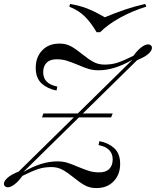

<svg xmlns="http://www.w3.org/2000/svg" viewBox="-55 -944 794 978"><path d="M719 -700Q719 -686 700.5 -669.5Q682 -653 644 -638L367 -366H519L511 -346H347L64 -68Q156 -122 237 -122Q265 -122 288 -115Q311 -108 343 -94Q377 -80 399.5 -73Q422 -66 451 -66Q484 -66 501.5 -83.5Q519 -101 519 -132Q519 -191 447 -205L451 -225Q496 -217 526.5 -189.5Q557 -162 557 -109Q557 -55 524 -20.5Q491 14 436 14Q403 14 378 0.5Q353 -13 320 -40Q288 -66 263 -79.5Q238 -93 207 -93Q169 -93 138 -82.5Q107 -72 59 -48Q41 -22 20.5 -6Q0 10 -15 10Q-24 10 -29 5Q-35 1 -35 -8Q-35 -22 -16.5 -38.5Q2 -55 40 -70L321 -346H159L166 -366H341L620 -640Q528 -586 447 -586Q419 -586 396 -593Q373 -600 341 -614Q307 -628 284.5 -635Q262 -642 233 -642Q200 -642 182.5 -624.5Q165 -607 165 -576Q165 -517 237 -503L233 -483Q188 -491 157.5 -518.5Q127 -546 127 -599Q127 -653 160 -687.5Q193 -722 248 -722Q281 -722 306 -708.5Q331 -695 364 -668Q396 -642 421 -628.5Q446 -615 477 -615Q515 -615 546 -625.5Q577 -636 625 -660Q643 -686 663.5 -702Q684 -718 699 -718Q708 -718 713 -713Q719 -709 719 -700ZM685 -924 690 -910Q618 -888 556 -853.5Q494 -819 455 -780H437Q409 -828 377.5 -859.5Q346 -891 298 -910L302 -924Q356 -914 389.5 -900.5Q423 -887 447 -873.5Q471 -860 479 -856Q590 -903 685 -924Z"/></svg>

Font: Playfair Display
Style: Italic
Weight: 400
Italic angle: -14°
Designer: Claus Eggers Sørensen
Foundry: Claus Eggers Sørensen
Version: Version 1.200; ttfautohint (v1.6)